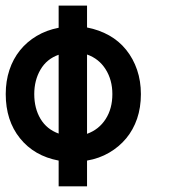

<svg xmlns="http://www.w3.org/2000/svg" viewBox="-30 -657 596 677"><path d="M466.8 -325.2Q466.8 -277.8 453.4 -238.5Q439.9 -199.2 415 -169.2Q390.1 -139.2 355 -118.7Q319.8 -98.1 276.9 -90.8V0H176.8V-90.8Q90.8 -106.9 40.5 -169.4Q-9.8 -231.9 -9.8 -325.2Q-9.8 -371.1 3.2 -410.2Q16.1 -449.2 40.5 -479.5Q64.9 -509.8 99.4 -530.3Q133.8 -550.8 176.8 -559.1V-637.2H276.9V-560.1Q319.8 -551.8 355 -532Q390.1 -512.2 415 -481.2Q439.9 -450.2 453.4 -410.6Q466.8 -371.1 466.8 -325.2ZM366.2 -325.2Q366.2 -375 342.5 -412.6Q318.8 -450.2 276.9 -464.8V-185.1Q318.8 -200.2 342.5 -237.1Q366.2 -273.9 366.2 -325.2ZM90.8 -325.2Q90.8 -274.9 112.8 -238Q134.8 -201.2 176.8 -186V-463.9Q134.8 -449.2 112.8 -411.6Q90.8 -374 90.8 -325.2Z"/></svg>

Font: Anonymous Pro
Style: Bold
Weight: 700
Monospace: yes
Designer: Mark Simonson
Version: Version 1.003